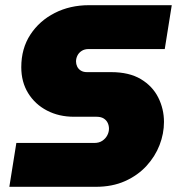

<svg xmlns="http://www.w3.org/2000/svg" viewBox="-20 -720 682 740"><path d="M16 0 43 -169H343Q362 -169 374.5 -177.5Q387 -186 393.5 -198.5Q400 -211 400 -224Q400 -236 395 -246.5Q390 -257 379.5 -263.5Q369 -270 352 -270H265Q207 -270 161 -294Q115 -318 88.5 -361Q62 -404 62 -461Q62 -533 97 -586.5Q132 -640 191 -670Q250 -700 323 -700H642L615 -531H322Q306 -531 295 -524Q284 -517 278.5 -506Q273 -495 273 -483Q273 -473 277.5 -463.5Q282 -454 291.5 -448Q301 -442 315 -442H408Q478 -442 523 -415Q568 -388 590 -344Q612 -300 612 -250Q612 -205 595 -161Q578 -117 544.5 -80.5Q511 -44 462 -22Q413 0 349 0Z"/></svg>

Font: MuseoModerno Black
Style: Italic
Weight: 900
Italic angle: -9°
Designer: Pablo Cosgaya, Héctor Gatti, Marcela Romero, and the Authors of The MuseoModerno Project.
Foundry: Omnibus-Type Team
Version: Version 1.003